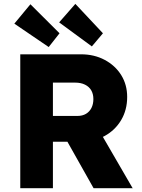

<svg xmlns="http://www.w3.org/2000/svg" viewBox="-20 -984 743 1004"><path d="M86 0V-700H404Q472.7 -700 527.5 -670.8Q582.3 -641.7 613.7 -591.5Q645 -541.3 645 -477Q645 -409.3 613.7 -356.3Q582.3 -303.3 527.7 -273.2Q473 -243 404 -243H256.7V0ZM469.3 0 291.3 -316 475.7 -341 673.7 0.3ZM256.7 -377.7H384.7Q411 -377.7 429.7 -388.8Q448.3 -400 458.3 -419.8Q468.3 -439.7 468.3 -466Q468.3 -492.3 457.2 -511.5Q446 -530.7 424.5 -541.3Q403 -552 372.7 -552H256.7ZM460.3 -741.3 289.3 -867 374 -963.7 518.3 -810ZM234.7 -738 55 -860.3 139 -961.7 291.3 -810Z"/></svg>

Font: Lexend Medium
Style: Regular
Weight: 500
Designer: Bonnie Shaver-Troup, Thomas Jockin
Foundry: Lexend
Version: Version 1.005